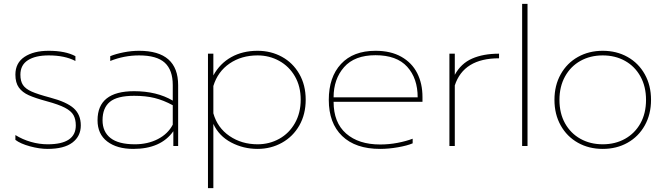

<svg xmlns="http://www.w3.org/2000/svg" viewBox="-20 -759 3464 998"><path d="M60 -32V-57Q97 -34 140.5 -21.5Q184 -9 228 -9Q374 -9 374 -107Q374 -139 362 -160.5Q350 -182 317.5 -199Q285 -216 222 -233Q163 -249 129.5 -264Q96 -279 78 -304Q60 -329 60 -371Q60 -432 107.5 -463.5Q155 -495 233 -495Q320 -495 372 -467V-442Q317 -471 233 -471Q164 -471 125 -446Q86 -421 86 -371Q86 -337 99.5 -317Q113 -297 144.5 -283Q176 -269 240 -252Q327 -229 363.5 -196Q400 -163 400 -107Q400 -51 356.5 -18Q313 15 227 15Q185 15 135.5 1.5Q86 -12 60 -32Z M487 -134Q487 -285 677 -285Q795 -285 878 -236V-317Q878 -395 836.5 -433Q795 -471 703 -471Q625 -471 553 -442V-467Q582 -479 623 -487Q664 -495 703 -495Q906 -495 906 -316V0H881V-77Q816 15 673 15Q588 15 537.5 -23.5Q487 -62 487 -134ZM878 -111V-212Q830 -238 784 -249.5Q738 -261 677 -261Q589 -261 551 -229.5Q513 -198 513 -134Q513 -74 554.5 -41.5Q596 -9 681 -9Q748 -9 800.5 -36Q853 -63 878 -111Z M1061 -480H1089V-367Q1123 -429 1182 -462Q1241 -495 1319 -495Q1388 -495 1445 -464Q1502 -433 1535.5 -375Q1569 -317 1569 -241Q1569 -165 1536 -107Q1503 -49 1445.5 -17Q1388 15 1319 15Q1245 15 1181.5 -18.5Q1118 -52 1089 -115V219H1061ZM1543 -241Q1543 -310 1513 -362Q1483 -414 1431.5 -442.5Q1380 -471 1319 -471Q1235 -471 1173.5 -429Q1112 -387 1089 -312V-170Q1110 -95 1173 -52Q1236 -9 1319 -9Q1380 -9 1431.5 -37.5Q1483 -66 1513 -119Q1543 -172 1543 -241Z M1689 -240Q1689 -358 1752.5 -426.5Q1816 -495 1932 -495Q2011 -495 2066 -464Q2121 -433 2148.5 -379Q2176 -325 2176 -255V-230H1714Q1714 -122 1779 -65Q1844 -8 1956 -8Q2002 -8 2046.5 -16.5Q2091 -25 2125 -38V-14Q2097 -2 2048.5 6.5Q2000 15 1956 15Q1828 15 1758.5 -52Q1689 -119 1689 -240ZM2151 -253Q2151 -352 2096.5 -412Q2042 -472 1932 -472Q1823 -472 1768.5 -410Q1714 -348 1714 -253Z M2316 -480H2344V-370Q2376 -429 2434 -454.5Q2492 -480 2574 -480V-456Q2390 -456 2344 -315V0H2316Z M2694 -739H2722V0H2694Z M2862 -240Q2862 -315 2894.5 -373Q2927 -431 2984 -463Q3041 -495 3113 -495Q3185 -495 3242 -463Q3299 -431 3331.5 -373Q3364 -315 3364 -240Q3364 -165 3331.5 -107Q3299 -49 3242 -17Q3185 15 3113 15Q3041 15 2984 -17Q2927 -49 2894.5 -107Q2862 -165 2862 -240ZM3338 -240Q3338 -309 3309 -361.5Q3280 -414 3229 -442.5Q3178 -471 3113 -471Q3048 -471 2997 -442.5Q2946 -414 2917 -361.5Q2888 -309 2888 -240Q2888 -170 2917 -118Q2946 -66 2997 -37.5Q3048 -9 3113 -9Q3178 -9 3229 -37.5Q3280 -66 3309 -118Q3338 -170 3338 -240Z"/></svg>

Font: Prompt Thin
Style: Regular
Weight: 250
Designer: Katatrad Team
Foundry: CadsonDemak
Version: Version 1.001